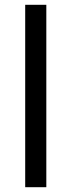

<svg xmlns="http://www.w3.org/2000/svg" viewBox="-20 -780 298 800"><path d="M173 0H85V-760H173Z"/></svg>

Font: Noto Sans Kaithi
Style: Regular
Weight: 400
Designer: Monotype Design Team
Foundry: Monotype Imaging Inc.
Version: Version 2.005; ttfautohint (v1.8.4.7-5d5b)